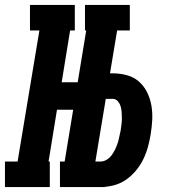

<svg xmlns="http://www.w3.org/2000/svg" viewBox="-62 -755 682 775"><path d="M281 -632V-735H462V-632ZM-42 0V-103H9L97 -632H59V-735H240V-632H221L187 -423H314L295 -312H168L134 -103H139V0ZM180 0V-103H361V0ZM182 0 303 -735H428L382 -459H393Q422 -459 450 -451.5Q478 -444 498.5 -426Q519 -408 531.5 -383Q544 -358 549 -329.5Q554 -301 552.5 -271.5Q551 -242 546 -212Q542 -187 535 -161.5Q528 -136 516 -111.5Q504 -87 486 -65.5Q468 -44 445 -28.5Q422 -13 395.5 -6.5Q369 0 344 0ZM323 -103H344Q357 -103 369 -110.5Q381 -118 389 -129Q397 -140 403 -152.5Q409 -165 413 -177.5Q417 -190 419.5 -203Q422 -216 425 -228Q427 -241 428.5 -253.5Q430 -266 430 -278.5Q430 -291 429 -303.5Q428 -316 424.5 -327Q421 -338 413 -347Q405 -356 393 -356H365Z"/></svg>

Font: Iosevka Slab XBdEx
Style: Italic
Weight: 800
Width: 7
Italic angle: -9°
Monospace: yes
Designer: Belleve Invis
Foundry: Belleve Invis
Version: Version 11.1.1; ttfautohint (v1.8.3)